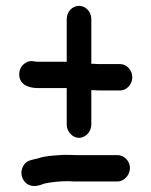

<svg xmlns="http://www.w3.org/2000/svg" viewBox="-20 -614 517 656"><path d="M424 -40C424 -64 404 -84 382 -84H244C224 -84 203 -86 184 -84C155 -82 134 -81 110 -73C88 -67 71 -67 60 -48C46 -25 55 2 72 14C91 27 112 21 132 13C157 8 185 5 214 5C224 6 235 6 244 6H382C404 6 424 -16 424 -40ZM208 -549V-403H110C105 -403 98 -404 92 -405C69 -408 48 -388 46 -366C42 -327 75 -313 110 -313H208V-188C208 -164 228 -143 250 -143C272 -143 292 -164 292 -188V-306H298C308 -305 318 -305 325 -305H391C413 -305 432 -326 432 -350C432 -374 413 -395 391 -395H325C318 -395 310 -395 300 -396H292V-549C292 -574 273 -594 250 -594C227 -594 208 -574 208 -549Z"/></svg>

Font: Electronic
Style: Circ
Weight: 900
Version: Version 1.011